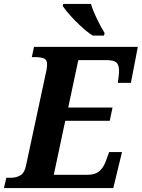

<svg xmlns="http://www.w3.org/2000/svg" viewBox="-55 -951 717 971"><path d="M414 -771Q387 -788 356.5 -816Q326 -844 300.5 -872.5Q275 -901 262 -921L265 -931H405Q412 -907 424.5 -879Q437 -851 450.5 -825.5Q464 -800 474 -784L471 -771ZM-35 0 -23 -52H0Q28 -52 48.5 -64.5Q69 -77 76 -111L181 -601Q183 -617 183 -628Q183 -648 168 -655Q153 -662 125 -662H106L117 -714H642L607 -532H541L545 -564Q547 -576 547 -593Q547 -623 533.5 -635Q520 -647 483 -647H341L290 -407H514L500 -340H275L217 -67H389Q426 -67 447.5 -85.5Q469 -104 481 -138L497 -182H562L518 0Z"/></svg>

Font: Noto Serif SemiCondensed
Style: Bold Italic
Weight: 700
Width: 4
Italic angle: -12°
Designer: Monotype Design Team
Foundry: Monotype Imaging Inc.
Version: Version 2.014